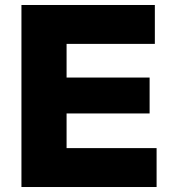

<svg xmlns="http://www.w3.org/2000/svg" viewBox="-20 -750 684 770"><path d="M601 -730V-574H247V-439H580V-295H247V-156H608V0H66V-730Z"/></svg>

Font: Nacelle Heavy
Style: Regular
Weight: 800
Designer: Sora Sagano
Foundry: Sora Sagano
Version: Version 1.000;FEAKit 1.0